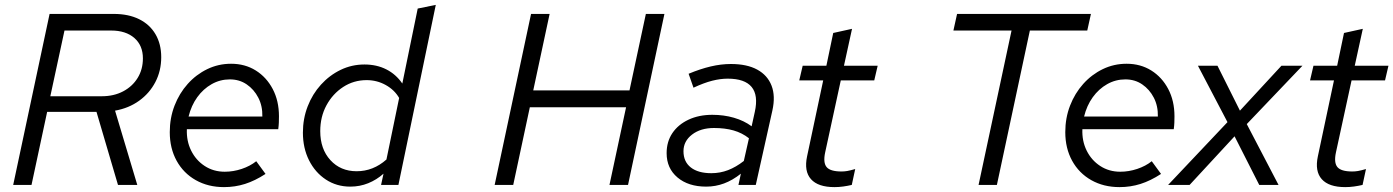

<svg xmlns="http://www.w3.org/2000/svg" viewBox="-20 -757 5704 786"><path d="M34 0 183 -700H446Q506 -700 549.5 -678.5Q593 -657 616.5 -617Q640 -577 640 -523Q640 -467 616 -421Q592 -375 549.5 -344.5Q507 -314 451 -304L542 0H463L375 -299H173L109 0ZM186 -363H397Q446 -363 484 -383Q522 -403 543.5 -438Q565 -473 565 -518Q565 -571 530 -601.5Q495 -632 435 -632H244Z M897 9Q832 9 781.5 -19.5Q731 -48 703 -99Q675 -150 675 -216Q675 -274 694.5 -324.5Q714 -375 748.5 -413.5Q783 -452 828.5 -474Q874 -496 926 -496Q983 -496 1027 -468.5Q1071 -441 1096.5 -392.5Q1122 -344 1122 -281Q1122 -268 1121.5 -255Q1121 -242 1119 -228H745Q743 -180 762.5 -140.5Q782 -101 818 -77.5Q854 -54 900 -54Q935 -54 969.5 -65.5Q1004 -77 1029 -97L1067 -45Q1024 -17 983 -4Q942 9 897 9ZM752 -280H1054Q1055 -323 1037.5 -357Q1020 -391 990 -411.5Q960 -432 921 -432Q881 -432 846.5 -412.5Q812 -393 787.5 -359Q763 -325 752 -280Z M1414 7Q1358 7 1314 -22Q1270 -51 1245 -101Q1220 -151 1220 -214Q1220 -271 1239.5 -321.5Q1259 -372 1294 -410.5Q1329 -449 1374.5 -471Q1420 -493 1472 -493Q1522 -493 1561.5 -473Q1601 -453 1627 -415L1690 -722L1764 -737L1611 0H1540L1550 -46Q1522 -21 1487.5 -7Q1453 7 1414 7ZM1440 -56Q1508 -56 1562 -104L1614 -356Q1595 -389 1559 -409Q1523 -429 1481 -429Q1428 -429 1385 -401Q1342 -373 1316.5 -326Q1291 -279 1291 -220Q1291 -147 1332.5 -101.5Q1374 -56 1440 -56Z M2005 0 2154 -700H2230L2163 -387H2557L2624 -700H2700L2551 0H2475L2543 -318H2149L2081 0Z M2871 7Q2798 7 2753.5 -30.5Q2709 -68 2709 -130Q2709 -177 2732.5 -212Q2756 -247 2798.5 -267Q2841 -287 2896 -287Q2943 -287 2984.5 -275Q3026 -263 3057 -240L3070 -299Q3085 -367 3057 -401Q3029 -435 2959 -435Q2929 -435 2895.5 -426.5Q2862 -418 2819 -398L2799 -455Q2847 -475 2889.5 -485Q2932 -495 2972 -495Q3038 -495 3080 -472Q3122 -449 3138.5 -406.5Q3155 -364 3142 -305L3074 0H3003L3013 -46Q2979 -19 2944 -6Q2909 7 2871 7ZM2892 -48Q2928 -48 2960.5 -60.5Q2993 -73 3025 -98L3046 -191Q3018 -213 2983 -223Q2948 -233 2903 -233Q2848 -233 2813 -206Q2778 -179 2778 -138Q2778 -95 2808 -71.5Q2838 -48 2892 -48Z M3396 9Q3329 9 3300 -23.5Q3271 -56 3284 -117L3350 -428H3252L3266 -488H3363L3391 -622L3468 -639L3435 -488H3573L3559 -428H3422L3358 -133Q3349 -91 3364 -73Q3379 -55 3425 -55Q3437 -55 3448.5 -57Q3460 -59 3481 -65L3467 0Q3450 4 3432 6.5Q3414 9 3396 9Z M3986 0 4121 -632H3883L3898 -700H4446L4431 -632H4196L4061 0Z M4563 9Q4498 9 4447.5 -19.5Q4397 -48 4369 -99Q4341 -150 4341 -216Q4341 -274 4360.5 -324.5Q4380 -375 4414.5 -413.5Q4449 -452 4494.5 -474Q4540 -496 4592 -496Q4649 -496 4693 -468.5Q4737 -441 4762.5 -392.5Q4788 -344 4788 -281Q4788 -268 4787.5 -255Q4787 -242 4785 -228H4411Q4409 -180 4428.5 -140.5Q4448 -101 4484 -77.5Q4520 -54 4566 -54Q4601 -54 4635.5 -65.5Q4670 -77 4695 -97L4733 -45Q4690 -17 4649 -4Q4608 9 4563 9ZM4418 -280H4720Q4721 -323 4703.5 -357Q4686 -391 4656 -411.5Q4626 -432 4587 -432Q4547 -432 4512.5 -412.5Q4478 -393 4453.5 -359Q4429 -325 4418 -280Z M4762 0 5005 -257 4884 -488H4964L5056 -304L5226 -488H5312L5084 -249L5214 0H5135L5034 -199L4850 0Z M5487 9Q5420 9 5391 -23.5Q5362 -56 5375 -117L5441 -428H5343L5357 -488H5454L5482 -622L5559 -639L5526 -488H5664L5650 -428H5513L5449 -133Q5440 -91 5455 -73Q5470 -55 5516 -55Q5528 -55 5539.5 -57Q5551 -59 5572 -65L5558 0Q5541 4 5523 6.5Q5505 9 5487 9Z"/></svg>

Font: Red Hat Text
Style: Italic
Weight: 400
Italic angle: -12°
Designer: Pentagram, MCKL
Foundry: Pentagram, MCKL
Version: Version 1.023